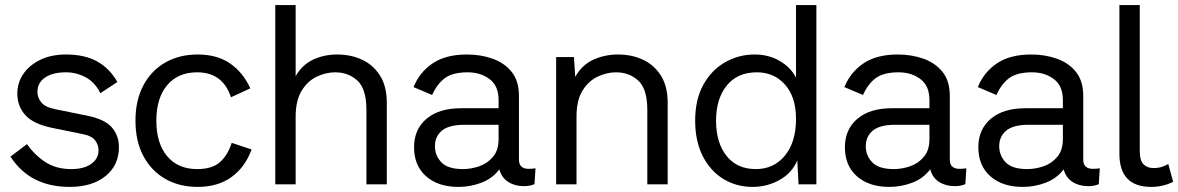

<svg xmlns="http://www.w3.org/2000/svg" viewBox="-20 -724 4627 754"><path d="M253 10Q177 10 119 -19Q61 -48 21 -109L86 -158Q117 -114 159 -87Q201 -60 260 -60Q310 -60 338.5 -80.5Q367 -101 367 -134Q367 -155 353.5 -173Q340 -191 302 -198L184 -222Q111 -237 79.5 -272Q48 -307 48 -356Q48 -399 71.5 -433.5Q95 -468 138 -489Q181 -510 239 -510Q313 -510 362 -482.5Q411 -455 441 -402L374 -358Q353 -401 316.5 -420.5Q280 -440 239 -440Q187 -440 157 -419.5Q127 -399 127 -363Q127 -341 142 -322Q157 -303 198 -295L321 -270Q391 -256 419 -224Q447 -192 447 -146Q447 -75 394.5 -32.5Q342 10 253 10Z M756 -510Q833 -510 884 -474.5Q935 -439 963 -377L887 -342Q855 -440 754 -440Q679 -440 636.5 -389.5Q594 -339 594 -250Q594 -161 636.5 -110.5Q679 -60 754 -60Q813 -60 843.5 -87Q874 -114 890 -163L968 -137Q943 -68 889.5 -29Q836 10 756 10Q685 10 630 -21Q575 -52 543.5 -110.5Q512 -169 512 -250Q512 -331 543.5 -389.5Q575 -448 630 -479Q685 -510 756 -510Z M1061 0V-704H1141V-425Q1167 -470 1210 -490Q1253 -510 1304 -510Q1358 -510 1402 -489.5Q1446 -469 1472.5 -427Q1499 -385 1499 -320V0H1419V-292Q1419 -375 1383.5 -407.5Q1348 -440 1296 -440Q1260 -440 1224 -423Q1188 -406 1164.5 -367.5Q1141 -329 1141 -265V0Z M1938 -331Q1938 -387 1902.5 -413.5Q1867 -440 1817 -440Q1758 -440 1727.5 -417.5Q1697 -395 1677 -351L1604 -382Q1628 -441 1679.5 -475.5Q1731 -510 1814 -510Q1868 -510 1914.5 -493.5Q1961 -477 1989.5 -441.5Q2018 -406 2018 -347V-97Q2018 -61 2056 -61Q2062 -61 2069.5 -61.5Q2077 -62 2083 -63L2079 -1Q2063 7 2037 7Q2002 7 1976 -9.5Q1950 -26 1941 -59Q1914 -23 1870.5 -6.5Q1827 10 1780 10Q1701 10 1653.5 -31.5Q1606 -73 1606 -146Q1606 -216 1655 -257.5Q1704 -299 1791 -299H1938ZM1798 -60Q1830 -60 1862 -71Q1894 -82 1916 -108Q1938 -134 1938 -178V-234H1804Q1743 -234 1715.5 -211Q1688 -188 1688 -150Q1688 -113 1713.5 -86.5Q1739 -60 1798 -60Z M2164 0V-500H2234L2239 -422Q2265 -469 2310 -489.5Q2355 -510 2407 -510Q2461 -510 2505 -489.5Q2549 -469 2575.5 -427Q2602 -385 2602 -320V0H2522V-292Q2522 -375 2486.5 -407.5Q2451 -440 2399 -440Q2363 -440 2327 -423Q2291 -406 2267.5 -368Q2244 -330 2244 -266V0Z M2936 10Q2872 10 2821 -21Q2770 -52 2740 -110.5Q2710 -169 2710 -250Q2710 -333 2742 -391Q2774 -449 2827.5 -479.5Q2881 -510 2944 -510Q2998 -510 3041.5 -485Q3085 -460 3106 -419V-704H3186V0H3116L3111 -94Q3090 -44 3041 -17Q2992 10 2936 10ZM2948 -60Q3019 -60 3062.5 -113Q3106 -166 3106 -257Q3106 -343 3063 -391.5Q3020 -440 2952 -440Q2876 -440 2834 -388Q2792 -336 2792 -250Q2792 -164 2833 -112Q2874 -60 2948 -60Z M3630 -331Q3630 -387 3594.5 -413.5Q3559 -440 3509 -440Q3450 -440 3419.5 -417.5Q3389 -395 3369 -351L3296 -382Q3320 -441 3371.5 -475.5Q3423 -510 3506 -510Q3560 -510 3606.5 -493.5Q3653 -477 3681.5 -441.5Q3710 -406 3710 -347V-97Q3710 -61 3748 -61Q3754 -61 3761.5 -61.5Q3769 -62 3775 -63L3771 -1Q3755 7 3729 7Q3694 7 3668 -9.5Q3642 -26 3633 -59Q3606 -23 3562.5 -6.5Q3519 10 3472 10Q3393 10 3345.5 -31.5Q3298 -73 3298 -146Q3298 -216 3347 -257.5Q3396 -299 3483 -299H3630ZM3490 -60Q3522 -60 3554 -71Q3586 -82 3608 -108Q3630 -134 3630 -178V-234H3496Q3435 -234 3407.5 -211Q3380 -188 3380 -150Q3380 -113 3405.5 -86.5Q3431 -60 3490 -60Z M4154 -331Q4154 -387 4118.5 -413.5Q4083 -440 4033 -440Q3974 -440 3943.5 -417.5Q3913 -395 3893 -351L3820 -382Q3844 -441 3895.5 -475.5Q3947 -510 4030 -510Q4084 -510 4130.5 -493.5Q4177 -477 4205.5 -441.5Q4234 -406 4234 -347V-97Q4234 -61 4272 -61Q4278 -61 4285.5 -61.5Q4293 -62 4299 -63L4295 -1Q4279 7 4253 7Q4218 7 4192 -9.5Q4166 -26 4157 -59Q4130 -23 4086.5 -6.5Q4043 10 3996 10Q3917 10 3869.5 -31.5Q3822 -73 3822 -146Q3822 -216 3871 -257.5Q3920 -299 4007 -299H4154ZM4014 -60Q4046 -60 4078 -71Q4110 -82 4132 -108Q4154 -134 4154 -178V-234H4020Q3959 -234 3931.5 -211Q3904 -188 3904 -150Q3904 -113 3929.5 -86.5Q3955 -60 4014 -60Z M4456 -704V-131Q4456 -93 4471 -78.5Q4486 -64 4510 -64Q4528 -64 4542 -68.5Q4556 -73 4568 -80L4587 -10Q4547 10 4501 10Q4376 10 4376 -120V-704Z"/></svg>

Font: Prodigy Sans
Style: Regular
Weight: 400
Designer: Wei Huang
Foundry: Wei Huang
Version: Version 1.003; ttfautohint (v1.8.3)